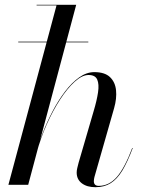

<svg xmlns="http://www.w3.org/2000/svg" viewBox="-20 -770 593 800"><path d="M56 -593.5V-596.5H348V-593.5ZM15 0 215.5 -747.5H132.5V-750H297.5L97.5 0ZM377.5 10Q342.5 10 321 -6.2Q299.5 -22.5 299.5 -51Q299.5 -59 301.8 -69.2Q304 -79.5 307.5 -92L370.5 -308Q383.5 -351.5 388.5 -385.2Q393.5 -419 385.2 -438.2Q377 -457.5 349 -457.5Q322.5 -457.5 291.8 -430Q261 -402.5 230.8 -356Q200.5 -309.5 174.8 -251.8Q149 -194 132.5 -133H131Q140.5 -171 158.2 -216.5Q176 -262 199.2 -306.5Q222.5 -351 250.5 -388Q278.5 -425 309.5 -447.2Q340.5 -469.5 373 -469.5Q416.5 -469.5 438.2 -448.8Q460 -428 463.5 -394Q467 -360 455.5 -319.5L373.5 -32.5Q372.5 -29 371.8 -24.2Q371 -19.5 371 -15.5Q371 4.5 391.5 4.5Q434 4.5 466.5 -32.2Q499 -69 531 -153.5L533 -153Q511.5 -95.5 489.8 -59.5Q468 -23.5 441.2 -6.8Q414.5 10 377.5 10Z"/></svg>

Font: Bodoni Moda 72pt
Style: Italic
Weight: 400
Italic angle: -13°
Designer: Owen Earl
Foundry: indestructible type
Version: Version 2.005